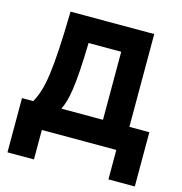

<svg xmlns="http://www.w3.org/2000/svg" viewBox="-117 -756 971 1026"><g transform="rotate(15 368.0 -243.0)"><path d="M147 -650.5H610V-137H720.5V163H574.5V0H162.5V163H16V-137H78Q94.5 -165.5 106.5 -203.5Q118.5 -241.5 126.5 -298.8Q134.5 -356 139.5 -441.2Q144.5 -526.5 147 -650.5ZM234 -137H464V-513.5H283.5Q281 -420 276.8 -356.8Q272.5 -293.5 266.2 -252.2Q260 -211 252 -184.2Q244 -157.5 234 -137Z"/></g></svg>

Font: Overused Grotesk
Style: Bold
Weight: 710
Version: Version 0.004